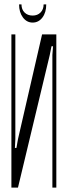

<svg xmlns="http://www.w3.org/2000/svg" viewBox="-20 -856 308 876"><path d="M237 -699V0H219V-605L222 -645H215L207 -605L62 0H32V-699H50V-221L48 -181H55L62 -221L172 -699ZM179 -836H191Q191 -799 173.5 -776Q156 -753 129 -753Q102 -753 84.5 -776.5Q67 -800 67 -836H78Q78 -813 92 -799Q106 -785 129 -785Q151 -785 165 -799Q179 -813 179 -836Z"/></svg>

Font: Moniqa Cond Heading
Style: Regular
Weight: 400
Width: 3
Designer: Rajesh Rajput
Foundry: Rajesh Rajput
Version: Version 1.000